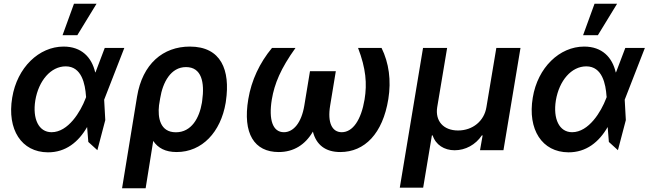

<svg xmlns="http://www.w3.org/2000/svg" viewBox="-20 -801 3462 1024"><path d="M235.1 11.4C330.3 12.1 398.8 -43.7 444.6 -123.6L451 -44L499.3 0L541.5 -160.5L535.5 -269.2L643.1 -545.5H538.7L490.1 -417.3L487.9 -414.1C469.5 -495.4 414.8 -552.6 319.2 -552.6C188.2 -552.6 71.4 -441.1 45.1 -280.2C16.7 -110.1 94.8 10.7 235.1 11.4ZM168.3 -265.6C186.1 -371.1 251.1 -447.1 330.6 -447.1C416.2 -447.1 434.3 -351.6 438.6 -288.4L439.3 -283.4L436.1 -275.2C409.8 -206 344.1 -95.9 255 -95.9C186.1 -95.9 152.7 -167.6 168.3 -265.6ZM313.6 -613.3H392.4L495 -781.2H374.6Z M710.9 -285.5 631 203.1H756.7L797.2 -49.4C822.8 -11.4 861.9 9.9 922.2 9.9C1057.9 9.9 1157.3 -96.6 1183.6 -252.8L1185 -262.8C1208.8 -427.2 1159.4 -552.6 992.5 -552.6C850.1 -552.6 739.7 -460.9 710.9 -285.5ZM828.1 -239.3 834.2 -276.6C848 -362.6 891.3 -443.2 971.9 -443.2C1055 -443.2 1072.4 -362.6 1058.2 -262.8L1056.8 -252.8C1043.3 -172.6 1001.8 -95.5 918 -95.5C833.5 -95.5 820.7 -173.7 828.1 -239.3Z M1556.1 -545.5H1430.8C1364.3 -465.2 1321 -372.5 1304.3 -272.7C1273.1 -88.1 1336.6 9.9 1466.6 9.9C1546.2 9.9 1608 -29.1 1648.8 -99.1C1666.5 -29.1 1715.2 9.9 1794.7 9.9C1924.7 9.9 2021.3 -88.1 2051.1 -272.7C2067.1 -372.5 2054.3 -465.2 2014.9 -545.5H1889.6C1931.8 -435 1938.2 -354.8 1924.4 -270.6C1906.2 -161.2 1861.5 -95.9 1802.6 -95.9C1751.4 -95.9 1725.5 -146 1740.8 -237.9L1771 -421.2H1633.2L1603 -237.9C1587.7 -146 1545.1 -95.9 1494 -95.9C1435 -95.9 1411.9 -161.2 1429.7 -270.6C1443.9 -354.8 1476.9 -435 1556.1 -545.5Z M2112.2 199.9H2236.9L2283.4 -78.8H2287.6C2303.6 -28.8 2349.1 0.4 2404.8 0.4C2462 0.4 2516.3 -28.8 2549.7 -78.8H2554L2540.1 0H2665.1L2756 -545.5H2627.1L2574.2 -229.4C2562.5 -155.9 2501.4 -105.1 2422.9 -105.1C2344.8 -105.1 2300.1 -155.9 2311.8 -229.4L2364.7 -545.5H2236.2Z M3011.4 11.4C3106.5 12.1 3175.1 -43.7 3220.9 -123.6L3227.3 -44L3275.6 0L3317.8 -160.5L3311.8 -269.2L3419.4 -545.5H3315L3266.3 -417.3L3264.2 -414.1C3245.7 -495.4 3191.1 -552.6 3095.5 -552.6C2964.5 -552.6 2847.7 -441.1 2821.4 -280.2C2793 -110.1 2871.1 10.7 3011.4 11.4ZM2944.6 -265.6C2962.4 -371.1 3027.3 -447.1 3106.9 -447.1C3192.5 -447.1 3210.6 -351.6 3214.8 -288.4L3215.6 -283.4L3212.4 -275.2C3186.1 -206 3120.4 -95.9 3031.2 -95.9C2962.4 -95.9 2929 -167.6 2944.6 -265.6ZM3089.8 -613.3H3168.7L3271.3 -781.2H3150.9Z"/></svg>

Font: Margiela Sans Semi Bold
Style: Italic
Weight: 600
Italic angle: -9.39999°
Designer: Stefan Endress, Andreas Faust
Version: Version 1.100;FEAKit 1.0